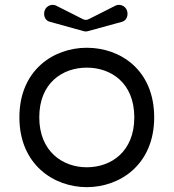

<svg xmlns="http://www.w3.org/2000/svg" viewBox="-20 -752 716 792"><path d="M338 20C475 20 616 -73 616 -268C616 -463 477 -555 338 -555C201 -555 60 -463 60 -268C60 -73 202 20 338 20ZM338 -62C240 -62 142 -126 142 -268C142 -410 238 -473 338 -473C438 -473 534 -410 534 -268C534 -126 438 -62 338 -62ZM211 -729C207 -731 203 -732 198 -732C179 -732 162 -718 162 -695C162 -680 170 -666 186 -662L327 -623C332 -622 336 -622 341 -623L483 -662C498 -666 506 -680 506 -695C506 -718 489 -732 470 -732C465 -732 461 -731 457 -729L350 -675C345 -672 339 -670 334 -670C329 -670 323 -672 318 -675Z"/></svg>

Font: Fabada
Style: Regular
Weight: 400
Designer: deFharo
Foundry: deFharo.com
Version: Version 4.000 2011 initial release